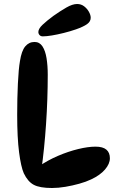

<svg xmlns="http://www.w3.org/2000/svg" viewBox="-20 -935 592 961"><path d="M240 6Q179 6 149 -10Q119 -26 99 -68Q85 -100 75.5 -172.5Q66 -245 66 -361Q66 -442 69.5 -516Q73 -590 80 -630Q88 -681 106.5 -703Q125 -725 153 -725Q178 -725 192.5 -703Q207 -681 213 -643.5Q219 -606 219 -561Q219 -439 210.5 -314Q202 -189 187 -84L174 -102Q219 -133 270.5 -155Q322 -177 371.5 -189Q421 -201 458 -201Q495 -201 512.5 -186Q530 -171 530 -143Q530 -115 505.5 -86.5Q481 -58 436 -37Q411 -25 377 -15.5Q343 -6 307.5 0Q272 6 240 6ZM172 -775Q172 -791 193 -811Q214 -831 248 -856Q282 -880 312.5 -897.5Q343 -915 366 -915Q386 -915 401 -903.5Q416 -892 425 -876Q434 -860 434 -846Q434 -827 415.5 -814Q397 -801 360 -788Q331 -778 299 -770Q267 -762 239.5 -757.5Q212 -753 194 -753Q184 -753 178 -759.5Q172 -766 172 -775Z"/></svg>

Font: DynaPuff
Style: Regular
Weight: 400
Designer: Toshi Omagari, Jennifer Daniel
Foundry: Google Fonts
Version: Version 2.000